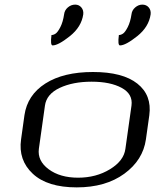

<svg xmlns="http://www.w3.org/2000/svg" viewBox="-20 -812 706 832"><path d="M523.4 -167 549.8 -354.5Q556.6 -404.3 507.3 -431.2Q458 -458 377 -458Q295.9 -458 238.8 -431.2Q181.6 -404.3 174.8 -354.5L148.4 -167Q141.6 -115.2 190.9 -78.6Q240.2 -42 318.4 -42Q396.5 -42 456.5 -78.6Q516.6 -115.2 523.4 -167ZM612.3 -208Q599.6 -118.2 518.6 -59.1Q437.5 0 312.5 0Q185.5 0 122.1 -59.1Q58.6 -118.2 71.3 -208L85.9 -312.5Q98.6 -400.4 176.8 -450.2Q254.9 -500 382.8 -500Q511.7 -500 575.2 -449.7Q638.7 -399.4 627 -312.5ZM632.8 -750Q625 -695.3 574.7 -655.3Q524.4 -615.2 500 -615.2Q489.3 -615.2 495.1 -660.2Q503.9 -660.2 513.2 -666.5Q522.5 -672.9 533.7 -694.8Q544.9 -716.8 549.8 -750Q551.8 -767.6 565.9 -779.8Q580.1 -792 596.7 -792Q614.3 -792 624.5 -779.8Q634.8 -767.6 632.8 -750ZM340.8 -750Q333 -695.3 282.7 -655.3Q232.4 -615.2 208 -615.2Q197.3 -615.2 203.1 -660.2Q211.9 -660.2 221.2 -666.5Q230.5 -672.9 241.7 -694.8Q252.9 -716.8 257.8 -750Q259.8 -767.6 273.9 -779.8Q288.1 -792 305.7 -792Q322.3 -792 332.5 -779.8Q342.8 -767.6 340.8 -750Z"/></svg>

Font: okolaks
Style: RegularItalic
Weight: 500
Italic angle: -8°
Version: Version 000.6.0